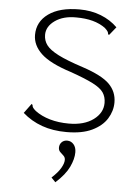

<svg xmlns="http://www.w3.org/2000/svg" viewBox="-60 -677 720 998"><g transform="rotate(5 300.0 -178.0)"><path d="M302 10Q230 10 173 -10.5Q116 -31 72 -70L103 -112L109 -120L114 -115Q114 -108 118 -101.5Q122 -95 134 -85Q166 -61 211 -48Q256 -35 310 -35Q390 -35 438 -70.5Q486 -106 486 -158Q486 -189 471 -211.5Q456 -234 415 -255Q374 -276 297 -303Q187 -338 141 -381.5Q95 -425 95 -479Q95 -548 153 -589.5Q211 -631 314 -631Q375 -631 426 -611Q477 -591 513 -555L484 -519L478 -512L473 -516Q473 -523 469 -529.5Q465 -536 453 -547Q424 -568 386.5 -578Q349 -588 301 -588Q234 -589 190.5 -558.5Q147 -528 147 -484Q147 -454 164.5 -430.5Q182 -407 227 -384Q272 -361 355 -334Q458 -300 497.5 -260.5Q537 -221 537 -165Q537 -120 512 -80Q487 -40 435 -15Q383 10 302 10ZM267 275 245 252Q277 223 291.5 198Q306 173 306 155Q306 142 297 133.5Q288 125 279 116.5Q270 108 270 94Q270 77 281 65.5Q292 54 310 54Q330 54 343.5 69.5Q357 85 357 111Q357 146 337 188Q317 230 267 275Z"/></g></svg>

Font: Inconsolata Expanded Light
Style: Regular
Weight: 300
Width: 7
Monospace: yes
Designer: Raph Levien, Cyreal, Brenton Simpson
Foundry: Raph Levien, Cyreal, Google
Version: Version 3.001; ttfautohint (v1.8.2.53-6de2)